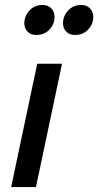

<svg xmlns="http://www.w3.org/2000/svg" viewBox="-20 -754 396 774"><path d="M25 0 130 -497H230L125 0ZM126 -613Q104 -613 91 -626.5Q78 -640 78 -660Q78 -689 98.5 -711.5Q119 -734 152 -734Q173 -734 186.5 -720.5Q200 -707 200 -686Q200 -657 179.5 -635Q159 -613 126 -613ZM282 -613Q260 -613 247 -626.5Q234 -640 234 -660Q234 -689 254.5 -711.5Q275 -734 308 -734Q329 -734 342.5 -720.5Q356 -707 356 -686Q356 -657 335.5 -635Q315 -613 282 -613Z"/></svg>

Font: Wix Madefor Text Medium
Style: Italic
Weight: 500
Italic angle: -12°
Designer: Dalton Maag Ltd
Foundry: Dalton Maag Ltd
Version: Version 3.100